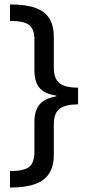

<svg xmlns="http://www.w3.org/2000/svg" viewBox="-20 -695 400 865"><path d="M25 150V75.8Q87.5 75.8 111.2 57.1Q135 38.3 135 -10V-145Q135 -197.5 158.8 -225Q182.5 -252.5 233.3 -260.8V-264.2Q181.7 -271.7 158.3 -298.8Q135 -325.8 135 -379.2V-515.8Q135 -563.3 111.7 -582.1Q88.3 -600.8 25 -600.8V-675Q95.8 -675 139.2 -659.6Q182.5 -644.2 202.5 -611.7Q222.5 -579.2 222.5 -527.5V-390Q222.5 -340.8 247.9 -320.4Q273.3 -300 331.7 -300V-225Q272.5 -224.2 247.5 -204.2Q222.5 -184.2 222.5 -135V2.5Q222.5 52.5 202.1 85.4Q181.7 118.3 137.9 134.2Q94.2 150 25 150Z"/></svg>

Font: Funnel Display
Style: Regular
Weight: 400
Designer: NORD ID, Kristian Moeller
Foundry: Dicotype
Version: Version 1.000